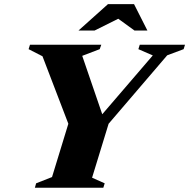

<svg xmlns="http://www.w3.org/2000/svg" viewBox="-20 -886 893 906"><path d="M701 -624.5 633 -654 639.5 -675H853L846.5 -654L769 -625L492.5 -302L414.5 -47.5L474 -21L467.5 0H144.5L150.5 -21L225.5 -50.5L302.5 -302L180.5 -620.5L115 -654L121.5 -675H458L450.5 -654L368 -622.5L470.5 -323.5L442 -323ZM350.5 -742 489.5 -866.5H612.5L675.5 -742H614.5L525 -807H557L426.5 -742Z"/></svg>

Font: Newsreader 24pt ExtraBold
Style: Italic
Weight: 800
Italic angle: -17°
Designer: Hugues Gentile
Foundry: Production Type
Version: Version 1.003